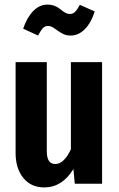

<svg xmlns="http://www.w3.org/2000/svg" viewBox="-20 -801 517 837"><path d="M425 0H306L300 -64Q251 16 173 16Q115 16 81.5 -25.5Q48 -67 48 -134V-530H184V-141Q184 -86 221 -86Q259 -86 289 -150V-530H425ZM232 -667Q217 -678 208 -683Q199 -688 190 -688Q176 -688 167 -678.5Q158 -669 146 -646L81 -676Q97 -724 124.5 -752.5Q152 -781 187 -781Q218 -781 243 -761Q256 -750 265.5 -745Q275 -740 285 -740Q298 -740 307.5 -749.5Q317 -759 328 -780L393 -751Q377 -701 349.5 -673.5Q322 -646 288 -646Q271 -646 258.5 -651.5Q246 -657 232 -667Z"/></svg>

Font: Fira Sans Compressed SemiBold
Style: Regular
Weight: 600
Width: 1
Designer: bBox Type GmbH & Carrois Corporate GbR & Edenspiekermann AG
Foundry: bBox Type GmbH & Carrois Corporate GbR & Edenspiekermann AG
Version: Version 4.301